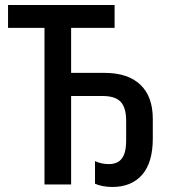

<svg xmlns="http://www.w3.org/2000/svg" viewBox="-20 -734 685 764"><path d="M427 10Q407 10 389 6.5Q371 3 358 -3V-93Q370 -87 384.5 -84Q399 -81 414 -81Q433 -81 448.5 -89Q464 -97 473 -117.5Q482 -138 482 -176V-254Q482 -305 460.5 -328.5Q439 -352 388 -352H263V0H157V-623H12V-714H436V-623H263V-444H396Q489 -444 538.5 -397Q588 -350 588 -261V-183Q588 -87 545.5 -38.5Q503 10 427 10Z"/></svg>

Font: Noto Sans Display SemiCondensed Medium
Style: Regular
Weight: 500
Width: 4
Designer: Monotype Design Team
Foundry: Monotype Imaging Inc.
Version: Version 2.003